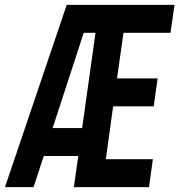

<svg xmlns="http://www.w3.org/2000/svg" viewBox="-40 -770 738 790"><path d="M-19.5 0 234.5 -750H678L661.5 -635H468L441.5 -447.5H608.5L592.5 -332.5H425.5L395.5 -115H589L573 0H264L282 -128H140L98 0ZM176.5 -243H298L353 -635H304.5Z"/></svg>

Font: Mohave SemiBold
Style: Italic
Weight: 600
Italic angle: -8°
Designer: Gumpita Rahayu
Foundry: Tokotype
Version: Version 2.003